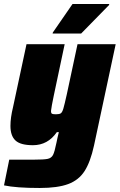

<svg xmlns="http://www.w3.org/2000/svg" viewBox="-33 -730 596 956"><path d="M-13 193 13 65H134Q186 65 204.5 61Q223 57 231 41.5Q239 26 248 -19Q250 -29 253.5 -45Q257 -61 260 -72H250Q205 -7 131 -7Q69 -7 44 -30.5Q19 -54 19 -103Q19 -144 32 -197L99 -510H289L235 -255Q223 -198 221 -178Q221 -166 226 -163.5Q231 -161 246 -161Q263 -161 270 -166Q277 -171 282.5 -189.5Q288 -208 300 -262L353 -510H543L435 -5Q417 77 388 122Q359 167 306.5 186.5Q254 206 165 206Q47 206 -13 193ZM229 -563 230 -568 328 -710H511L510 -705L371 -563Z"/></svg>

Font: Saira Semi Condensed Black
Style: Italic
Weight: 900
Width: 4
Italic angle: -12°
Designer: Hector Gatti with collaboration of the Omnibus-Type team
Foundry: Omnibus-Type
Version: Version 1.001; ttfautohint (v1.8)